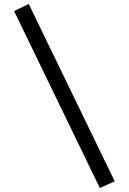

<svg xmlns="http://www.w3.org/2000/svg" viewBox="-20 -830 640 954"><path d="M50 -775 123 -810 550 71 476 104Z"/></svg>

Font: Wlorlttqgufhjawjgtejqphaquk
Style: Regular
Weight: 400
Monospace: yes
Designer: Carrois Corporate & Edenspiekermann
Foundry: Carrois Corporate GbR & Edenspiekermann AG
Version: Version 2.001